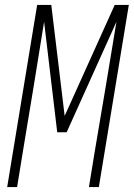

<svg xmlns="http://www.w3.org/2000/svg" viewBox="-20 -755 540 775"><path d="M9 0 130 -735H187L241 -287L443 -735H500L379 0H339L363 -147Q385 -277 407 -407Q429 -537 450 -667L249 -221H211L158 -667Q137 -537 116 -407Q95 -277 73 -147L49 0Z"/></svg>

Font: Iosevka Term Curly XLt Obl
Style: Regular
Weight: 200
Italic angle: -9°
Designer: Belleve Invis
Foundry: Belleve Invis
Version: Version 32.3.0